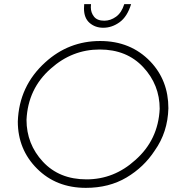

<svg xmlns="http://www.w3.org/2000/svg" viewBox="-20 -903 862 927"><path d="M478.5 -769Q439.5 -769 412.5 -792.5Q385.5 -816 385.5 -862L386.5 -883H419.5L418.5 -868Q418.5 -842 434 -822.5Q449.5 -803 483.5 -803Q513.5 -803 540.2 -822.2Q567 -841.5 580 -883H613Q594.5 -822.5 557.5 -795.8Q520.5 -769 478.5 -769ZM394.5 4Q251.5 4 158.8 -88.8Q66 -181.5 66 -316.5Q72 -487.5 198.5 -602Q311.5 -705 463.5 -705Q611 -705 706 -606Q793 -514.5 793 -380.5Q790 -264.5 727 -176Q675 -96 590.8 -46Q506.5 4 394.5 4ZM397.5 -37Q530.5 -37 633 -130Q744 -227.5 751 -377.5Q751 -493.5 671.5 -578.8Q592 -664 461.5 -664Q328.5 -664 225.5 -572Q115 -475.5 108 -324.5Q108 -207.5 187.2 -122.2Q266.5 -37 397.5 -37Z"/></svg>

Font: Argentum Sans ExtraLight
Style: Italic
Weight: 200
Italic angle: -11°
Designer: Julieta Ulanovsky (font), Cristiano Sobral (main changes and remaster)
Foundry: Julieta Ulanovsky (font), Cristiano Sobral (main changes and remaster)
Version: Version 2.007;June 15, 2022;FontCreator 14.0.0.2814 64-bit; 